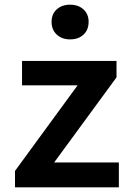

<svg xmlns="http://www.w3.org/2000/svg" viewBox="-20 -799 565 819"><path d="M44 -70 311 -435H74V-539H477V-469L211 -106H487V0H44ZM200 -706Q200 -739 222 -759Q244 -779 279 -779Q314 -779 336 -759Q358 -739 358 -706Q358 -672 336.5 -651.5Q315 -631 279 -631Q244 -631 222 -651.5Q200 -672 200 -706Z"/></svg>

Font: Nebula Sans Semibold
Style: Regular
Weight: 600
Designer: Paul D. Hunt for Adobe (as Source Sans)
Foundry: Nebula Entertainment & Broadcasting LLC
Version: Version 1.010